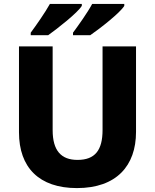

<svg xmlns="http://www.w3.org/2000/svg" viewBox="-20 -951 792 981"><path d="M615 -921V-931H451C427 -886 381 -822 353 -784V-771H441C492 -806 594 -886 615 -921ZM398 -921V-931H235C210 -886 165 -822 137 -784V-771H226C275 -806 377 -886 398 -921ZM675 -277V-714H504V-287C504 -184 466 -134 376 -134C292 -134 249 -182 249 -286V-714H77V-275C77 -95 180 10 373 10C575 10 675 -104 675 -277Z"/></svg>

Font: Noto Sans Lao UI ExtBd
Style: Regular
Weight: 800
Designer: Monotype Design Team
Foundry: Monotype Imaging Inc.
Version: Version 2.000